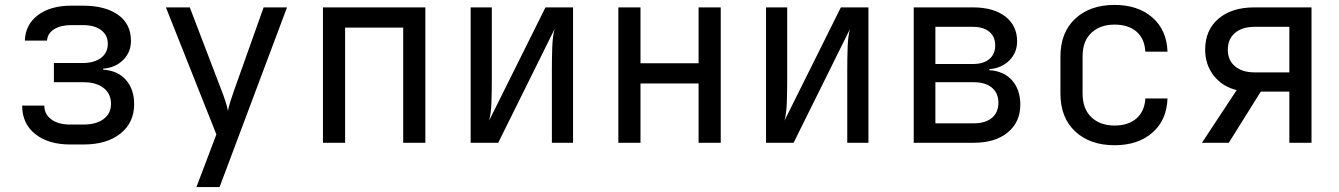

<svg xmlns="http://www.w3.org/2000/svg" viewBox="-20 -580 5440 780"><path d="M266 7Q176 7 123 -35.5Q70 -78 70 -151H160Q160 -116 188.5 -95Q217 -74 266 -74H319Q371 -74 401 -96.5Q431 -119 431 -158Q431 -199 401 -222.5Q371 -246 319 -246H199V-324H316Q363 -324 390.5 -345Q418 -366 418 -402Q418 -437 391 -457.5Q364 -478 317 -478H270Q226 -478 199.5 -461Q173 -444 171 -415H81Q83 -480 134 -518.5Q185 -557 270 -557H317Q407 -557 459.5 -520Q512 -483 512 -414Q512 -368 480.5 -336.5Q449 -305 399 -301V-297Q459 -293 492 -255Q525 -217 525 -157Q525 -82 469.5 -37.5Q414 7 319 7Z M778 180 859 -34 654 -550H751L881 -210Q889 -190 896 -168Q903 -146 906 -130Q909 -146 916 -168Q923 -190 930 -210L1051 -550H1146L872 180Z M1292 0V-550H1708V0H1618V-468H1382V0Z M1892 0V-550H1978V-254Q1978 -211 1976.5 -165Q1975 -119 1967 -90L2196 -550H2308V0H2222V-297Q2222 -341 2223.5 -387Q2225 -433 2233 -462L2004 0Z M2492 0V-550H2582V-323H2818V-550H2908V0H2818V-241H2582V0Z M3092 0V-550H3178V-254Q3178 -211 3176.5 -165Q3175 -119 3167 -90L3396 -550H3508V0H3422V-297Q3422 -341 3423.5 -387Q3425 -433 3433 -462L3204 0Z M3692 0V-550H3933Q4016 -550 4064 -513Q4112 -476 4112 -412Q4112 -366 4080.5 -334.5Q4049 -303 3999 -299V-295Q4059 -291 4092 -253Q4125 -215 4125 -155Q4125 -84 4074 -42Q4023 0 3936 0ZM3780 -320H3933Q3975 -320 3999 -340Q4023 -360 4023 -396Q4023 -431 3999 -451Q3975 -471 3933 -471H3780ZM3780 -79H3936Q3983 -79 4009.5 -101Q4036 -123 4036 -163Q4036 -202 4009.5 -224Q3983 -246 3936 -246H3780Z M4508 10Q4408 10 4348 -46Q4288 -102 4288 -200V-350Q4288 -448 4348 -504Q4408 -560 4508 -560Q4603 -560 4661.5 -509Q4720 -458 4723 -370H4633Q4630 -423 4597 -451.5Q4564 -480 4508 -480Q4449 -480 4413.5 -446.5Q4378 -413 4378 -351V-200Q4378 -138 4413.5 -104Q4449 -70 4508 -70Q4564 -70 4597 -99Q4630 -128 4633 -180H4723Q4720 -92 4661.5 -41Q4603 10 4508 10Z M4863 0 5004 -214Q4946 -228 4911 -272.5Q4876 -317 4876 -378Q4876 -458 4930 -504Q4984 -550 5076 -550H5308V0H5218V-208H5102L4972 0ZM5076 -286H5218V-471H5076Q5027 -471 4997.5 -446.5Q4968 -422 4968 -378Q4968 -335 4997.5 -310.5Q5027 -286 5076 -286Z"/></svg>

Font: JetBrainsMono NFM
Style: Regular
Weight: 400
Monospace: yes
Designer: Philipp Nurullin, Konstantin Bulenkov
Foundry: JetBrains
Version: Version 2.304; ttfautohint (v1.8.4.7-5d5b);Nerd Fonts 3.3.0